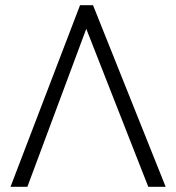

<svg xmlns="http://www.w3.org/2000/svg" viewBox="-20 -720 679 740"><path d="M20.5 0 288.5 -700H338.5L618.5 0H551.5L312.5 -609L85.5 0Z"/></svg>

Font: Geologica Thin Roman Thin
Style: Regular
Weight: 250
Version: Version 1.010;gftools[0.9.28]